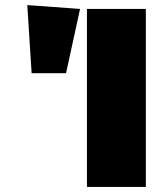

<svg xmlns="http://www.w3.org/2000/svg" viewBox="-20 -733 622 753"><path d="M87 -713 104 -446H239L294 -698ZM552 -698H321V0H552Z"/></svg>

Font: Fira Sans Ultra
Style: Regular
Weight: 950
Designer: Carrois Corporate & Edenspiekermann AG
Foundry: Carrois Corporate GbR & Edenspiekermann AG
Version: Version 4.203;PS 004.203;hotconv 1.0.88;makeotf.lib2.5.64775